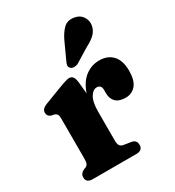

<svg xmlns="http://www.w3.org/2000/svg" viewBox="-178 -842 862 947"><g transform="rotate(-30 253.0 -369.0)"><path d="M249.5 -448.5 256 -382Q275 -437.5 310.5 -464.5Q346 -491.5 390 -491.5Q438.5 -491.5 466 -461.5Q493.5 -431.5 493.5 -374Q493.5 -319 471.2 -292.8Q449 -266.5 413 -266.5Q376.5 -266.5 357.8 -284.5Q339 -302.5 339 -334V-354Q338.5 -382.5 313 -382.5Q292 -382.5 276 -356.2Q260 -330 260 -274.5V-109.5Q260 -91 266 -81.8Q272 -72.5 288 -70L326.5 -64Q355.5 -59.5 355.5 -31.5Q355.5 0 318.5 0H71Q34 0 34 -31Q34 -51.5 56 -63L69 -68Q77.5 -72 81.5 -80.5Q85.5 -89 85.5 -109.5V-336.5Q85.5 -354 80.8 -360.8Q76 -367.5 67 -371L50 -374Q29.5 -382 29.5 -401.5Q29.5 -423.5 60.5 -435.5L157.5 -472.5Q204 -490.5 218.5 -490.5Q231.5 -490.5 239 -481Q246.5 -471.5 249.5 -448.5ZM290 -659.5Q307.5 -698 330 -720Q352.5 -742 388 -736.5Q419 -732 434.5 -709.2Q450 -686.5 446 -661Q441.5 -634.5 424.2 -616.2Q407 -598 373 -580.5L289 -529Q278 -524.5 266.8 -524.8Q255.5 -525 248.5 -532Q240.5 -540 242 -549.8Q243.5 -559.5 249 -570Z"/></g></svg>

Font: Fraunces 9pt S050
Style: Bold
Weight: 700
Version: Version 1.000; ttfautohint (v1.8.3)